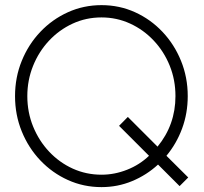

<svg xmlns="http://www.w3.org/2000/svg" viewBox="-20 -734 812 766"><path d="M696.5 8.5 610.5 -77.5Q565 -35.5 507.2 -11.5Q449.5 12.5 385 12.5Q313.5 12.5 251 -15.8Q188.5 -44 141 -94Q93.5 -144 66.8 -209.8Q40 -275.5 40 -350.5Q40 -425.5 66.8 -491.2Q93.5 -557 141 -607Q188.5 -657 251 -685.2Q313.5 -713.5 385 -713.5Q456.5 -713.5 518.8 -685.2Q581 -657 628.2 -607Q675.5 -557 702.2 -491.2Q729 -425.5 729 -350.5Q729 -282 706.5 -221.2Q684 -160.5 644 -112.5L731 -26ZM385 -37Q437 -37 487 -56.8Q537 -76.5 574.5 -112.5L455 -232L490 -267.5L608.5 -149Q680 -236 680 -350.5Q680 -415.5 657 -472.2Q634 -529 593.2 -572.2Q552.5 -615.5 499 -640Q445.5 -664.5 385 -664.5Q323 -664.5 269.2 -639.5Q215.5 -614.5 175 -571Q134.5 -527.5 111.8 -470.8Q89 -414 89 -350.5Q89 -286 112.2 -229Q135.5 -172 176.2 -128.8Q217 -85.5 270.5 -61.2Q324 -37 385 -37Z"/></svg>

Font: Urbanist ExtraLight
Style: Regular
Weight: 200
Designer: Corey Hu
Foundry: Corey Hu
Version: Version 1.330; ttfautohint (v1.8.4.7-5d5b)